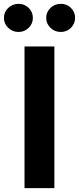

<svg xmlns="http://www.w3.org/2000/svg" viewBox="-79 -966 405 986"><path d="M200.2 -727.5V0H46.9V-727.5ZM16.1 -801.8Q-14.6 -801.8 -36.9 -823.2Q-59.1 -844.7 -58.6 -874Q-59.1 -904.3 -36.9 -925.3Q-14.6 -946.3 16.1 -946.3Q46.9 -946.3 68.4 -925.3Q89.8 -904.3 89.8 -874Q89.8 -844.7 68.4 -823.2Q46.9 -801.8 16.1 -801.8ZM232.9 -801.8Q202.1 -801.8 180.2 -823.2Q158.2 -844.7 158.2 -874Q158.2 -904.3 180.2 -925.3Q202.1 -946.3 232.9 -946.3Q264.2 -946.3 285.4 -925.3Q306.6 -904.3 306.6 -874Q306.6 -844.7 285.4 -823.2Q264.2 -801.8 232.9 -801.8Z"/></svg>

Font: Inter Tight
Style: Bold
Weight: 700
Designer: Rasmus Andersson
Foundry: rsms
Version: Version 3.004; ttfautohint (v1.8.4.7-5d5b)